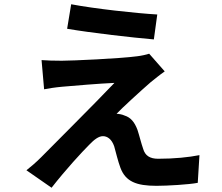

<svg xmlns="http://www.w3.org/2000/svg" viewBox="-20 -828 1040 901"><path d="M314 -808 295 -693C413 -673 598 -652 702 -643L718 -760C615 -766 425 -787 314 -808ZM753 -493 680 -576C669 -572 642 -566 624 -564C542 -553 317 -543 270 -543C234 -543 198 -544 175 -546L187 -409C208 -413 238 -418 272 -421C329 -426 447 -436 517 -439C426 -343 224 -142 173 -90C147 -64 122 -43 104 -29L222 53C290 -34 364 -114 399 -149C422 -173 443 -189 463 -189C483 -189 504 -176 516 -141C523 -116 534 -70 545 -41C569 24 620 44 714 44C765 44 867 38 908 30L916 -100C866 -90 798 -83 722 -83C683 -83 661 -98 652 -129C643 -154 634 -192 625 -219C611 -256 593 -277 564 -286C554 -291 536 -294 527 -294C550 -319 643 -404 688 -443C706 -457 727 -475 753 -493Z"/></svg>

Font: Genne Gothic Bold
Style: Regular
Weight: 700
Designer: Ryoko NISHIZUKA (kana & ideographs); Paul D. Hunt (Latin, Greek & Cyrillic); Wenlong ZHANG (bopomofo); Sandoll Communica
Foundry: Adobe Systems Incorporated
Version: Version 1.004;PS 1.004;hotconv 16.6.51;makeotf.lib2.5.65220